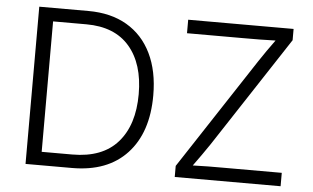

<svg xmlns="http://www.w3.org/2000/svg" viewBox="-51 -807 1443 885"><g transform="rotate(5 670.5 -364.0)"><path d="M311 0H96.2V-727.5H323.7Q427.7 -727.5 502 -684.1Q576.2 -640.6 615.7 -559.6Q655.3 -478.5 655.3 -365.7Q655.3 -193.8 565.4 -96.9Q475.6 0 311 0ZM165.5 -62H307.1Q446.3 -62 517.1 -142.6Q587.9 -223.1 587.9 -365.7Q587.9 -505.9 519.3 -585.7Q450.7 -665.5 319.3 -665.5H165.5ZM786.6 0V-51.3L1123.5 -564.9Q1140.1 -590.3 1158.2 -616Q1176.3 -641.6 1194.8 -667Q1157.7 -665.5 1120.8 -665.3Q1084 -665 1047.4 -665H785.2V-727.5H1272.9V-675.3L938.5 -165Q920.9 -138.7 902.3 -112.5Q883.8 -86.4 864.7 -60.1Q900.9 -61.5 937 -61.8Q973.1 -62 1009.3 -62H1276.4V0Z"/></g></svg>

Font: Inter Light
Style: Regular
Weight: 300
Designer: Rasmus Andersson
Foundry: rsms
Version: Version 4.000;git-a52131595